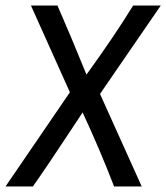

<svg xmlns="http://www.w3.org/2000/svg" viewBox="-43 -675 602 695"><path d="M319 -335 470 0H370Q320 -130 256 -268L229 -227Q129 -75 76 0H-23L210 -341L69 -655H165Q212 -548 270 -405Q368 -540 439 -655H539Z"/></svg>

Font: Ropa Sans
Style: Italic
Weight: 400
Version: Version 1.100